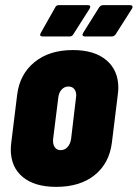

<svg xmlns="http://www.w3.org/2000/svg" viewBox="-20 -720 536 748"><path d="M22 -138Q22 -147 24 -165L47 -352Q57 -431 114.5 -478Q172 -525 264 -525Q348 -525 394.5 -485.5Q441 -446 441 -378Q441 -370 439 -352L416 -165Q406 -84 349 -38Q292 8 199 8Q115 8 68.5 -30.5Q22 -69 22 -138ZM257 -179 276 -339 277 -348Q277 -364 269 -373.5Q261 -383 247 -383Q231 -383 220 -371Q209 -359 207 -339L187 -179Q185 -159 193 -147Q201 -135 216 -135Q232 -135 243 -147Q254 -159 257 -179ZM139 -592 195 -691Q199 -700 209 -700H322Q329 -700 331 -696.5Q333 -693 329 -686L266 -587Q261 -578 252 -578H146Q139 -578 137 -581.5Q135 -585 139 -592ZM304 -592 366 -691Q372 -700 382 -700H487Q493 -700 495.5 -696.5Q498 -693 494 -686L431 -587Q425 -578 416 -578H311Q304 -578 302 -582Q300 -586 304 -592Z"/></svg>

Font: Barlow Condensed ExtraBold
Style: Italic
Weight: 800
Width: 3
Italic angle: -7°
Designer: Jeremy Tribby
Foundry: Tribby Type
Version: Version 1.408